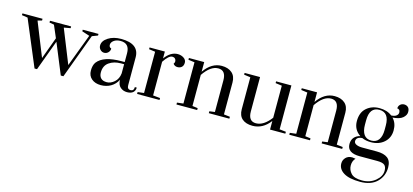

<svg xmlns="http://www.w3.org/2000/svg" viewBox="-71 -951 3505 1631"><g transform="rotate(15 1682.0 -135.0)"><path d="M465.4 16.7H442.3L332.1 -251.3L233.3 16.7H211.5L42.3 -385.9L-9 -393.6V-409H167.9V-393.6L130.8 -383.3L250 -85.9L320.5 -278.2L274.4 -385.9L233.3 -393.6V-409H419.2V-393.6L361.5 -383.3L480.8 -85.9L588.5 -371.8L521.8 -393.6V-407.7H660.3V-393.6L610.3 -374.4Z M937.2 -78.2Q916.7 -37.2 878.2 -14.7Q839.7 7.7 790.4 7.7Q741 7.7 709.6 -18.6Q678.2 -44.9 678.2 -91Q678.2 -137.2 697.4 -164.1Q751.3 -234.6 909 -234.6H937.2V-311.5Q937.2 -398.7 857.7 -398.7Q821.8 -398.7 799.4 -382.1Q776.9 -365.4 776.9 -343.6Q776.9 -321.8 797.4 -315.4Q797.4 -294.9 782.7 -280.1Q767.9 -265.4 747.4 -265.4Q728.2 -265.4 713.5 -280.1Q698.7 -294.9 698.7 -316.7Q698.7 -357.7 744.9 -387.2Q791 -416.7 857.7 -416.7Q1017.9 -416.7 1016.7 -294.9V-52.6Q1016.7 -16.7 1046.2 -16.7Q1075.6 -16.7 1075.6 -51.3H1092.3Q1092.3 -24.4 1074.4 -8.3Q1056.4 7.7 1021.8 7.7Q987.2 7.7 962.8 -13.5Q938.5 -34.6 937.2 -78.2ZM937.2 -134.6V-215.4H909Q847.4 -215.4 805.8 -185.9Q764.1 -156.4 764.1 -97.4Q764.1 -65.4 781.4 -47.4Q798.7 -29.5 833.3 -29.5Q867.9 -29.5 900 -57.7Q932.1 -85.9 937.2 -134.6Z M1109 0V-16.7L1164.1 -23.1V-385.9L1109 -393.6V-409H1243.6V-348.7Q1293.6 -416.7 1356.4 -416.7Q1385.9 -416.7 1409 -401.3Q1432.1 -385.9 1432.1 -360.9Q1432.1 -335.9 1417.9 -322.4Q1403.8 -309 1380.1 -309Q1356.4 -309 1342.3 -328.2Q1351.3 -339.7 1350.6 -352.6Q1350 -365.4 1341 -374.4Q1332.1 -383.3 1316.7 -383.3Q1285.9 -383.3 1243.6 -319.2V-23.1L1306.4 -16.7V0Z M1787.2 -301.3Q1787.2 -388.5 1719.9 -388.5Q1652.6 -388.5 1589.7 -296.2V-23.1L1637.2 -16.7V0H1455.1V-16.7L1510.3 -23.1V-385.9L1455.1 -393.6V-409H1589.7V-324.4Q1653.8 -416.7 1743.6 -416.7Q1800 -416.7 1833.3 -387.8Q1866.7 -359 1866.7 -303.8V-23.1L1920.5 -16.7V0H1739.7V-16.7L1787.2 -23.1Z M2080.8 -409V-106.4Q2080.8 -20.5 2147.4 -20.5Q2215.4 -20.5 2278.2 -103.8V-385.9L2221.8 -393.6V-409H2356.4V-23.1L2412.8 -16.7V0H2278.2V-75.6Q2215.4 7.7 2124.4 7.7Q2066.7 7.7 2034 -20.5Q2001.3 -48.7 2001.3 -105.1V-385.9L1944.9 -393.6V-409Z M2779.5 -301.3Q2779.5 -388.5 2712.2 -388.5Q2644.9 -388.5 2582.1 -296.2V-23.1L2629.5 -16.7V0H2447.4V-16.7L2502.6 -23.1V-385.9L2447.4 -393.6V-409H2582.1V-324.4Q2646.2 -416.7 2735.9 -416.7Q2792.3 -416.7 2825.6 -387.8Q2859 -359 2859 -303.8V-23.1L2912.8 -16.7V0H2732.1V-16.7L2779.5 -23.1Z M3053.8 -133.3Q3001.3 -129.5 3001.3 -92.3Q3001.3 -74.4 3021.8 -64.7Q3042.3 -55.1 3073.1 -55.1H3202.6Q3265.4 -55.1 3298.1 -30.1Q3330.8 -5.1 3330.8 52.6Q3330.8 128.2 3278.8 179.5Q3226.9 230.8 3130.8 230.8Q3034.6 230.8 2985.9 200.6Q2937.2 170.5 2937.2 120.5Q2937.2 91 2957.7 69.2Q2978.2 47.4 3014.1 47.4Q3020.5 47.4 3043.6 51.3Q3019.2 76.9 3019.2 116Q3019.2 155.1 3046.8 185.3Q3074.4 215.4 3143.6 215.4Q3212.8 215.4 3260.9 175.6Q3309 135.9 3309 85.9Q3309 51.3 3291 36.5Q3273.1 21.8 3226.9 21.8H3073.1Q2961.5 21.8 2961.5 -56.4Q2961.5 -92.3 2980.8 -114.7Q3000 -137.2 3033.3 -144.9Q2971.8 -185.9 2971.8 -261.5Q2971.8 -337.2 3017.3 -376.9Q3062.8 -416.7 3130.1 -416.7Q3197.4 -416.7 3241 -382.1Q3271.8 -383.3 3286.5 -395.5Q3301.3 -407.7 3301.3 -423.1Q3301.3 -438.5 3293.6 -446.2Q3285.9 -453.8 3275.6 -453.8Q3275.6 -474.4 3289.7 -487.8Q3303.8 -501.3 3324.4 -501.3Q3344.9 -501.3 3359 -488.5Q3373.1 -475.6 3373.1 -447.4Q3373.1 -419.2 3345.5 -395.5Q3317.9 -371.8 3256.4 -367.9Q3294.9 -328.2 3294.2 -263.5Q3293.6 -198.7 3248.1 -158.3Q3202.6 -117.9 3132.1 -117.9Q3087.2 -117.9 3053.8 -133.3ZM3219.2 -248.7V-287.2Q3219.2 -402.6 3132.7 -402.6Q3046.2 -402.6 3046.2 -287.2V-248.7Q3046.2 -193.6 3067.3 -162.8Q3088.5 -132.1 3132.1 -132.1Q3175.6 -132.1 3197.4 -162.8Q3219.2 -193.6 3219.2 -248.7Z"/></g></svg>

Font: Suranna
Style: Regular
Weight: 400
Version: Version 1.0.5; ttfautohint (v1.2.42-39fb)